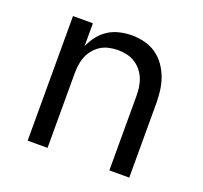

<svg xmlns="http://www.w3.org/2000/svg" viewBox="-98 -640 796 753"><g transform="rotate(20 300.0 -264.0)"><path d="M88 0V-520H171V-424Q181 -448 197 -468.5Q213 -489 234 -502.5Q255 -516 280.5 -522Q306 -528 332 -528Q358 -528 384.5 -521.5Q411 -515 433 -500Q455 -485 471 -462.5Q487 -440 496 -415Q505 -390 508.5 -363.5Q512 -337 512 -310V0H429V-310Q429 -328 426.5 -346.5Q424 -365 417 -382Q410 -399 398 -413.5Q386 -428 370.5 -437.5Q355 -447 336.5 -451Q318 -455 300 -455Q282 -455 263.5 -451Q245 -447 229.5 -437.5Q214 -428 202 -413.5Q190 -399 183 -382Q176 -365 173.5 -346.5Q171 -328 171 -310V0Z"/></g></svg>

Font: Bmono
Style: Regular
Weight: 400
Monospace: yes
Designer: Belleve Invis
Foundry: Belleve Invis
Version: Version 11.2.2; ttfautohint (v1.8.2)